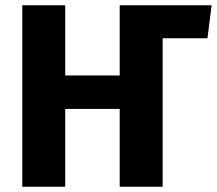

<svg xmlns="http://www.w3.org/2000/svg" viewBox="-20 -713 829 733"><path d="M437 -693V-425H229V-693H65V0H229V-297H437V0H601V-567H772L788 -693Z"/></svg>

Font: Fira Sans
Style: Bold
Weight: 700
Designer: Carrois Corporate & Edenspiekermann AG
Foundry: Carrois Corporate GbR & Edenspiekermann AG
Version: Version 4.203